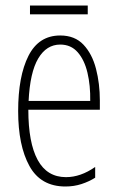

<svg xmlns="http://www.w3.org/2000/svg" viewBox="-20 -668 428 698"><path d="M199 -539Q252 -539 283.5 -505.5Q315 -472 329 -418Q343 -364 343 -303V-269H83Q83 -149 117 -86.5Q151 -24 220 -24Q273 -24 326 -61V-22Q304 -8 276.5 1Q249 10 218 10Q128 10 87 -64.5Q46 -139 46 -264Q46 -391 83.5 -465Q121 -539 199 -539ZM199 -506Q149 -506 119 -455.5Q89 -405 84 -301H308Q309 -357 298 -403.5Q287 -450 262.5 -478Q238 -506 199 -506ZM299 -648V-616H89V-648Z"/></svg>

Font: Noto Sans Khmer UI ExtraCondensed ExtraLight
Style: Regular
Weight: 200
Width: 2
Designer: Danh Hong and the Monotype Design Team
Foundry: Monotype Imaging Inc.
Version: Version 2.002; ttfautohint (v1.8.4.7-5d5b)